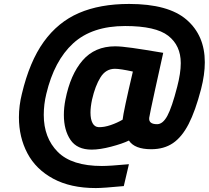

<svg xmlns="http://www.w3.org/2000/svg" viewBox="-20 -747 1059 974"><path d="M76 -152Q76 -211 91 -271Q130 -435 202 -535Q274 -635 380.5 -681Q487 -727 635 -727Q834 -727 926.5 -647Q1019 -567 1019 -431Q1019 -369 1000 -295Q971 -184 937 -118Q903 -52 857.5 -21Q812 10 747 10Q663 10 634 -34Q601 -18 544 -3Q487 12 445 12Q371 12 337.5 -37.5Q304 -87 304 -164Q304 -202 312 -242Q337 -369 399 -440.5Q461 -512 564 -512Q594 -512 651 -504Q708 -496 808 -479Q794 -417 767 -293.5Q740 -170 737 -150Q733 -117 777 -117Q806 -117 829 -159.5Q852 -202 879 -307Q897 -376 897 -427Q897 -516 833.5 -565.5Q770 -615 615 -615Q447 -615 351 -527Q255 -439 215 -271Q202 -218 202 -164Q202 -48 273 23.5Q344 95 497 95Q537 95 634 86L608 197Q503 207 466 207Q338 207 250 159.5Q162 112 119 30.5Q76 -51 76 -152ZM602 -140Q606 -180 654 -384Q590 -398 563 -398Q517 -398 490 -355Q463 -312 447 -242Q439 -204 439 -176Q439 -142 449.5 -122.5Q460 -103 480 -102Q508 -101 541.5 -112.5Q575 -124 602 -140Z"/></svg>

Font: Cairo
Style: Bold Italic
Weight: 700
Italic angle: -13°
Designer: Mohamed Gaber, Accademia di Belle Arti di Urbino and others
Foundry: Kief Type Foundry, Accademia di Belle Arti di Urbino and others
Version: Version 3.011